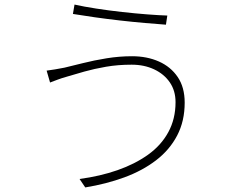

<svg xmlns="http://www.w3.org/2000/svg" viewBox="-20 -784 1040 840"><path d="M748 -337Q748 -387 723 -423.5Q698 -460 654.5 -480.5Q611 -501 556 -501Q496 -501 444 -492Q392 -483 349.5 -471Q307 -459 274 -449Q249 -442 232 -435.5Q215 -429 199 -423L184 -475Q201 -477 221 -480.5Q241 -484 262 -488Q296 -496 343.5 -508Q391 -520 446.5 -529Q502 -538 558 -538Q623 -538 675 -515Q727 -492 757.5 -447Q788 -402 788 -335Q788 -254 755 -191Q722 -128 662.5 -82.5Q603 -37 524 -8Q445 21 353 36L328 -1Q418 -13 494 -39.5Q570 -66 627.5 -107Q685 -148 716.5 -206Q748 -264 748 -337ZM306 -764Q346 -755 401 -746.5Q456 -738 514.5 -731.5Q573 -725 625.5 -721Q678 -717 712 -716L706 -676Q666 -679 613.5 -683.5Q561 -688 504 -694.5Q447 -701 394 -708.5Q341 -716 299 -723Z"/></svg>

Font: Noto Sans JP ExtraLight
Style: Regular
Weight: 250
Designer: Ryoko NISHIZUKA  (kana, bopomofo & ideographs); Paul D. Hunt (Latin, Greek & Cyrillic); Sandoll Communications , Soo-you
Foundry: Adobe
Version: Version 2.004-H2;hotconv 1.0.118;makeotfexe 2.5.65603